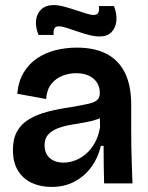

<svg xmlns="http://www.w3.org/2000/svg" viewBox="-20 -724 586 758"><path d="M183 14Q141 14 106.5 -1.5Q72 -17 51.5 -49.5Q31 -82 31 -132Q31 -176 47.5 -205.5Q64 -235 95 -253.5Q126 -272 168 -283Q210 -294 260 -301Q306 -309 330 -314.5Q354 -320 364 -329.5Q374 -339 374 -357Q374 -392 349 -413.5Q324 -435 280 -435Q253 -435 227 -425Q201 -415 183 -393Q165 -371 162 -333L48 -354Q53 -404 74 -438.5Q95 -473 127.5 -494.5Q160 -516 200 -526Q240 -536 283 -536Q354 -536 401.5 -511Q449 -486 473.5 -436Q498 -386 498 -310V-214Q498 -179 498.5 -143Q499 -107 500.5 -71Q502 -35 503 0H391Q390 -35 389.5 -71.5Q389 -108 389 -148H378Q368 -103 342 -66.5Q316 -30 276 -8Q236 14 183 14ZM231 -82Q253 -82 276 -90.5Q299 -99 319 -116Q339 -133 354 -159.5Q369 -186 375 -222L374 -274L400 -275Q387 -261 364 -253Q341 -245 313.5 -240.5Q286 -236 258 -231Q230 -226 207 -217Q184 -208 170 -192.5Q156 -177 156 -150Q156 -118 176.5 -100Q197 -82 231 -82ZM373 -580Q354 -580 331 -586Q308 -592 285 -600Q262 -608 243 -614Q224 -620 212 -620Q198 -620 194 -610Q190 -600 192 -586H132Q119 -619 122.5 -645.5Q126 -672 144 -688Q162 -704 191 -704Q210 -704 232.5 -698Q255 -692 277.5 -684.5Q300 -677 319 -671Q338 -665 350 -665Q365 -665 369 -676Q373 -687 370 -700H430Q442 -669 439.5 -642Q437 -615 420.5 -597.5Q404 -580 373 -580Z"/></svg>

Font: Bricolage Grotesque 60pt SemiBold
Style: Regular
Weight: 600
Version: Version 1.001;gftools[0.9.33.dev8+g029e19f]